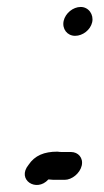

<svg xmlns="http://www.w3.org/2000/svg" viewBox="-20 -504 299 552"><path d="M215 -28C220 -50 205 -67 184 -67H161C155 -67 150 -67 145 -68C107 -68 80 -57 62 -30C27 13 85 50 119 12H121C128 13 136 13 143 13H166C187 13 210 -6 215 -28ZM163 -444C158 -421 173 -401 196 -401C218 -401 240 -418 245 -440C250 -462 235 -484 212 -484C190 -484 168 -466 163 -444Z"/></svg>

Font: Electronic
Style: ExBdIt
Weight: 800
Version: Version 1.011